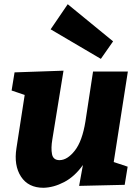

<svg xmlns="http://www.w3.org/2000/svg" viewBox="-20 -876 661 910"><path d="M186 14Q114 14 79.5 -39Q45 -92 58 -174L97 -426L35 -447L49 -533L281 -541L228 -215Q221 -174 226.5 -145.5Q232 -117 262 -117Q299 -117 334.5 -162Q370 -207 385 -301L421 -537H586L519 -108L585 -86L571 0L355 5L373 -94Q334 -39 284 -13Q234 13 186 14ZM301 -856 516 -680 458 -597 220 -737Z"/></svg>

Font: Bitter ExtraBold
Style: Italic
Weight: 800
Italic angle: -9°
Designer: Sol Matas, and Bitter project Authors
Foundry: Sol Matas
Version: Version 2.001